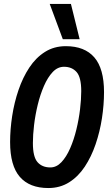

<svg xmlns="http://www.w3.org/2000/svg" viewBox="-20 -941 552 969"><path d="M224 8Q129 8 80 -48.5Q31 -105 31 -224Q31 -288 41.5 -356Q52 -424 73.5 -487Q95 -550 128 -600Q161 -650 207 -679Q253 -708 312 -708Q407 -708 456 -651.5Q505 -595 505 -476Q505 -412 494.5 -344Q484 -276 462.5 -213Q441 -150 408 -100Q375 -50 329 -21Q283 8 224 8ZM234 -96Q265 -96 290 -122.5Q315 -149 334 -192.5Q353 -236 365.5 -287.5Q378 -339 384 -389.5Q390 -440 390 -481Q390 -551 366.5 -577.5Q343 -604 303 -604Q271 -604 246 -577.5Q221 -551 202 -507.5Q183 -464 170.5 -412.5Q158 -361 152 -310.5Q146 -260 146 -219Q146 -149 169.5 -122.5Q193 -96 234 -96ZM297 -743 231 -921H338L382 -743Z"/></svg>

Font: Georama SemiCondensed SemiBold
Style: Italic
Weight: 600
Width: 4
Italic angle: -9°
Designer: Jean-Baptiste Levee
Foundry: Production Type
Version: Version 1.000